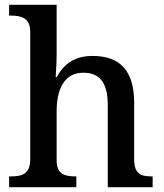

<svg xmlns="http://www.w3.org/2000/svg" viewBox="-20 -780 684 800"><path d="M18 0H298V-45H295C251 -45 216 -53 216 -112V-317C216 -410 249 -477 327 -477C402 -477 429 -427 429 -341V0H616V-45H613C568 -45 539 -54 539 -117V-352C539 -488 478 -547 365 -547C294 -547 246 -515 217 -459H212C212 -464 216 -514 216 -553V-760H18V-715H27C66 -715 106 -706 106 -649V-116C106 -54 70 -45 26 -45H18Z"/></svg>

Font: Noto Serif Telugu Medium
Style: Regular
Weight: 500
Designer: Jelle Bosma - Monotype Design Team
Foundry: Monotype Imaging Inc.
Version: Version 2.005